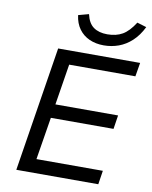

<svg xmlns="http://www.w3.org/2000/svg" viewBox="-98 -996 848 1068"><g transform="rotate(10 325.5 -461.5)"><path d="M69 0 181 -705H644L631 -627H257L220 -396H574L562 -318H208L169 -78H544L532 0ZM427 -766Q382 -766 346 -782Q310 -798 287 -829.5Q264 -861 258 -907L317 -923Q328 -873 358 -851.5Q388 -830 436 -830Q486 -830 521.5 -850.5Q557 -871 590 -923L643 -907Q619 -858 585 -826.5Q551 -795 511 -780.5Q471 -766 427 -766Z"/></g></svg>

Font: Nunito Sans 7pt
Style: Italic
Weight: 400
Italic angle: -9°
Designer: Vernon Adams
Foundry: Vernon Adams
Version: Version 3.101;gftools[0.9.27]